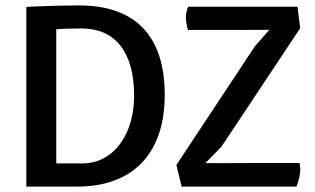

<svg xmlns="http://www.w3.org/2000/svg" viewBox="-20 -688 1163 708"><path d="M77.1 -662.6Q102.1 -663.6 132.3 -665Q158.7 -666 194.1 -667Q229.5 -668 272 -668Q348.1 -668 406.7 -647.7Q465.3 -627.4 505.6 -586.4Q545.9 -545.4 566.7 -483.4Q587.4 -421.4 587.4 -337.9Q587.4 -254.4 564.9 -191.2Q542.5 -127.9 500.7 -85.4Q459 -43 399.4 -21.5Q339.8 0 265.1 0H77.1ZM281.7 -85.4Q327.1 -85.4 362.8 -104.7Q398.4 -124 423.3 -158Q448.2 -191.9 461.4 -237.5Q474.6 -283.2 474.6 -335.9Q474.6 -397 461.4 -443.1Q448.2 -489.3 423.3 -520.5Q398.4 -551.8 362.8 -567.4Q327.1 -583 281.7 -583Q256.8 -583 238.8 -582.5Q220.7 -582 209.5 -581.5Q196.3 -580.6 187.5 -580.1V-85.4ZM630.4 -79.6 919.4 -516.6 973.1 -578.1Q914.1 -577.6 860.1 -577.6Q806.2 -577.6 764.2 -577.6H672.9Q668.9 -593.8 667.2 -604.7Q665.5 -615.7 665.5 -623.5Q665.5 -631.3 666.7 -638.7Q668 -646 669.4 -651.4Q671.4 -657.7 673.8 -663.1H1077.1L1086.9 -584L796.9 -147.5L737.3 -86.4Q766.6 -86.4 797.4 -86.4Q828.1 -86.4 858.2 -86.7Q888.2 -86.9 916.7 -86.9Q945.3 -86.9 970.2 -86.9H1084.5Q1085 -83 1085.9 -79.1Q1086.4 -75.7 1086.9 -71.3Q1087.4 -66.9 1087.4 -63Q1087.4 -52.7 1084.5 -36.9Q1081.5 -21 1073.2 0H649.9Z"/></svg>

Font: Basic
Style: Regular
Weight: 400
Designer: Magnus Gaarde
Foundry: Magnus Gaarde
Version: Version 1.003; ttfautohint (v1.1) -l 6 -r 16 -G 0 -x 16 -D l